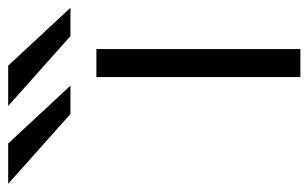

<svg xmlns="http://www.w3.org/2000/svg" viewBox="-342 -606 772 481"><g transform="rotate(-90 44.5 -366.0)"><path d="M91.5 0V-511H161.5V0ZM-1 -576 -176 -732H-75L70 -576ZM194 -576 19 -732H120L265 -576Z"/></g></svg>

Font: Overpass Light
Style: Regular
Weight: 300
Designer: Delve Withrington, Dave Bailey, Thomas Jockin
Foundry: Delve Fonts LLC
Version: Version 4.000; ttfautohint (v1.8.3)